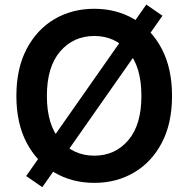

<svg xmlns="http://www.w3.org/2000/svg" viewBox="-20 -775 809 824"><path d="M384.8 9.8Q289.1 9.8 213.6 -34.7Q138.2 -79.1 94.2 -162.6Q50.3 -246.1 50.3 -363.3Q50.3 -481 94.2 -564.7Q138.2 -648.4 213.6 -692.9Q289.1 -737.3 384.8 -737.3Q480 -737.3 555.4 -692.9Q630.9 -648.4 674.6 -564.7Q718.3 -481 718.3 -363.3Q718.3 -245.6 674.6 -162.4Q630.9 -79.1 555.4 -34.7Q480 9.8 384.8 9.8ZM384.8 -106.9Q473.6 -106.9 530.3 -172.9Q586.9 -238.8 586.9 -363.3Q586.9 -488.3 530.3 -554.4Q473.6 -620.6 384.8 -620.6Q295.4 -620.6 238.3 -554.4Q181.2 -488.3 181.2 -363.3Q181.2 -239.3 238.3 -173.1Q295.4 -106.9 384.8 -106.9ZM161.6 28.3 92.3 -19.5 607.9 -755.4 677.2 -707.5Z"/></svg>

Font: Inter-SemiBold
Style: Regular
Weight: 600
Designer: Rasmus Andersson
Foundry: rsms
Version: Version 4.000;git-a52131595